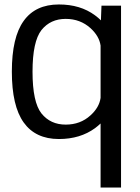

<svg xmlns="http://www.w3.org/2000/svg" viewBox="-20 -618 627 859"><path d="M430 221H521.5V-592.5H434L431.5 -527C424 -534.5 415 -542 405 -549.5C361 -582 307.5 -598 243.5 -598C173.5 -598 121 -573.5 86 -524.5C50.5 -475.5 33 -399.5 33 -297.5C33 -195.5 50.5 -119.5 86 -70C121 -21 173.5 4 243.5 4C307.5 4 361 -12.5 405 -44.5C414.5 -51.5 422.5 -58.5 430 -65.5ZM430 -414V-180C426 -151.5 411 -125.5 385 -102C354.5 -74 317.5 -60.5 274 -60.5C228.5 -60.5 192.5 -77 165.5 -110.5C139 -144 125.5 -206.5 125.5 -297C125.5 -387.5 139 -449.5 165.5 -483.5C192.5 -517 228.5 -533.5 274 -533.5C317.5 -533.5 354.5 -519.5 385 -492C411 -468 426 -442.5 430 -414Z"/></svg>

Font: Anybody
Style: Regular
Weight: 400
Designer: Tyler Finck
Foundry: Etcetera Type Company
Version: Version 1.110